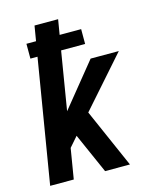

<svg xmlns="http://www.w3.org/2000/svg" viewBox="-111 -812 722 888"><g transform="rotate(-15 250.0 -367.5)"><path d="M18 0 116 -592H82V-663H128L140 -735H253L241 -663H344V-592H229L183 -313L351 -520H486L276 -282L400 0H281L196 -192L155 -145L131 0Z"/></g></svg>

Font: Iosevka SS04 Oblique
Style: Bold
Weight: 700
Italic angle: -9°
Monospace: yes
Designer: Belleve Invis
Foundry: Belleve Invis
Version: Version 19.0.0; ttfautohint (v1.8.4)